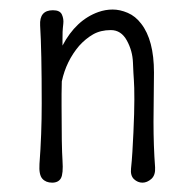

<svg xmlns="http://www.w3.org/2000/svg" viewBox="-20 -392 408 411"><path d="M309.6 -236.8 308.6 -131.3Q308.6 -79.1 312 -33.7Q313 -17.1 304 -9Q294.9 -1 284.9 -1Q274.9 -1 266.8 -8.5Q258.8 -16.1 260.5 -31.5Q262.2 -46.9 263.4 -66.9Q264.6 -86.9 265.6 -108.4Q267.6 -151.4 267.6 -179.4Q267.6 -207.5 266.6 -220.2Q265.6 -232.9 264.6 -258.1Q263.7 -283.2 251.5 -305.4Q239.3 -327.6 217.3 -327.6Q195.3 -327.6 179.2 -318.4Q163.1 -309.1 149.4 -293.9Q121.6 -261.2 112.3 -217.8Q111.8 -204.1 111.8 -190.9V-165.5Q111.8 -77.1 113.8 -48.6Q115.7 -20 110.4 -10.5Q105 -1 91.6 -1Q78.1 -1 70.6 -9.5Q63 -18.1 64.5 -41Q69.3 -104 69.3 -170.4Q69.3 -284.2 65.9 -337.4Q64 -370.1 93.3 -370.1Q108.4 -370.1 112.5 -360.8Q116.7 -351.6 115.5 -341.3Q114.3 -331.1 114 -323.7Q113.8 -316.4 113.8 -308.6Q113.8 -300.8 113.8 -294.4Q142.6 -349.1 190.4 -366.2Q205.6 -371.6 221.2 -371.6Q236.8 -371.6 253.4 -364.5Q270 -357.4 282.2 -341.3Q309.6 -306.2 309.6 -236.8Z"/></svg>

Font: Pompiere 
Style: Regular
Weight: 400
Designer: Karolina Lach
Foundry: Sorkin Type Co.
Version: Version 1.002